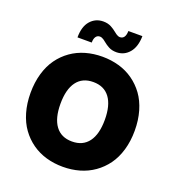

<svg xmlns="http://www.w3.org/2000/svg" viewBox="-166 -1083 1127 1225"><g transform="rotate(20 397.5 -470.0)"><path d="M397.7 9.9Q338.1 9.9 284.6 -5.5Q231.2 -21 187.1 -52.2Q143.1 -83.5 111.2 -127.7Q79.2 -171.9 61.6 -232.2Q44 -292.6 44 -363.6Q44 -435 61.6 -495.6Q79.2 -556.1 111.2 -600.3Q143.1 -644.5 187.1 -675.6Q231.2 -706.7 284.4 -721.9Q337.7 -737.2 397.7 -737.2Q457 -737.2 510.3 -721.9Q563.6 -706.7 607.6 -675.6Q651.6 -644.5 683.8 -600.3Q715.9 -556.1 733.7 -495.6Q751.4 -435 751.4 -363.6Q751.4 -292.3 733.7 -231.7Q715.9 -171.2 683.8 -127Q651.6 -82.7 607.6 -51.7Q563.6 -20.6 510.3 -5.3Q457 9.9 397.7 9.9ZM509.8 -213.8Q548.3 -265.6 548.3 -363.6Q548.3 -461.6 509.8 -513.5Q471.2 -565.3 397.7 -565.3Q324.2 -565.3 285.7 -513.5Q247.2 -461.6 247.2 -363.6Q247.2 -265.6 285.7 -213.8Q324.2 -161.9 397.7 -161.9Q471.2 -161.9 509.8 -213.8ZM301.1 -798.3H204.5Q204.5 -871.8 238.5 -910.9Q272.4 -949.9 325.3 -950.3Q340.9 -950.3 354.4 -947.3Q367.9 -944.2 380.1 -937.7Q392.4 -931.1 399.1 -926.3Q405.9 -921.5 416.9 -913Q426.1 -905.5 431.3 -902Q436.4 -898.4 443.7 -895.2Q451 -892 457.4 -892Q494.7 -892.4 495.7 -947.4H590.9Q589.8 -874.6 556.1 -834.7Q522.4 -794.7 470.2 -794Q454.5 -794 441.2 -796.9Q427.9 -799.7 416 -806.3Q404.1 -812.9 397.4 -817.5Q390.6 -822.1 380 -830.6Q370.7 -838.1 365.6 -841.8Q360.4 -845.5 352.8 -848.9Q345.2 -852.3 338.1 -852.3Q320.7 -852.3 310.9 -838.4Q301.1 -824.6 301.1 -798.3Z"/></g></svg>

Font: Karasuma Gothic
Style: Black
Weight: 900
Designer: Rasmus Andersson / Ryoko Nishizuka
Foundry: Genbu
Version: Version 1.00